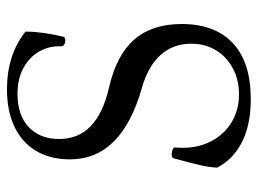

<svg xmlns="http://www.w3.org/2000/svg" viewBox="-113 -603 729 543"><g transform="rotate(-90 251.5 -331.5)"><path d="M48.8 -82Q50.3 -106 55.9 -130.1Q61.5 -154.3 72.3 -193.8Q73.2 -197.3 74.2 -200.4Q75.2 -203.6 75.7 -206.1Q76.2 -208 79.1 -209.2Q82 -210.4 85.9 -210.4Q93.3 -210.4 99.9 -207.8Q106.4 -205.1 106 -200.7Q105 -193.8 105 -179.2Q105 -132.8 124.8 -96.4Q144.5 -60.1 179 -40Q213.4 -20 256.3 -20Q295.9 -20 328.6 -36.9Q361.3 -53.7 380.4 -84.5Q399.4 -115.2 399.4 -155.3Q399.4 -206.1 367.7 -241.7Q335.9 -277.3 273.9 -294.9Q72.3 -352.1 72.3 -498Q72.3 -554.7 96.7 -594.7Q121.1 -634.8 165.5 -655.5Q210 -676.3 270 -676.3Q367.7 -676.3 433.6 -624Q433.6 -578.1 419.4 -517.6Q417.5 -511.2 408.7 -511.2Q402.3 -511.2 397 -514.4Q391.6 -517.6 392.1 -522.9Q393.6 -555.2 378.2 -583.5Q362.8 -611.8 331.8 -629.2Q300.8 -646.5 257.8 -646.5Q196.8 -646.5 163.3 -614.5Q129.9 -582.5 129.9 -528.8Q129.9 -474.1 166.5 -439.2Q203.1 -404.3 275.4 -387.7Q367.2 -366.7 411.1 -316.4Q455.1 -266.1 455.1 -182.1Q455.1 -88.4 401.1 -37.6Q347.2 13.2 242.7 13.2Q170.9 13.2 122.1 -11.2Q73.2 -35.6 48.8 -82Z"/></g></svg>

Font: JuniusX Light
Style: Regular
Weight: 300
Designer: Peter S. Baker
Foundry: Briery Creek Software
Version: Version 1.008